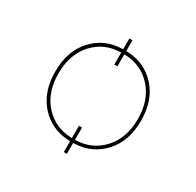

<svg xmlns="http://www.w3.org/2000/svg" viewBox="-192 -1066 1384 1357"><g transform="rotate(30 500.0 -387.5)"><path d="M489.3 76.2V-12.7H484.4Q411.1 -14.6 351.1 -41.5Q291 -68.4 244.6 -119.6Q198.2 -170.9 175.3 -237.8Q152.3 -304.7 152.3 -387.7Q152.3 -470.7 175.3 -537.6Q198.2 -604.5 244.6 -655.8Q291 -707 351.1 -733.9Q411.1 -760.7 484.4 -762.7H489.3V-850.6H514.6V-762.7H519.5Q592.8 -760.7 652.8 -733.9Q712.9 -707 759.3 -655.8Q805.7 -604.5 828.6 -537.6Q851.6 -470.7 851.6 -387.7Q851.6 -304.7 828.6 -237.8Q805.7 -170.9 758.8 -119.6Q711.9 -68.4 652.3 -41.5Q592.8 -14.6 519.5 -12.7H514.6V76.2ZM514.6 -37.1 519.5 -38.1Q652.3 -42 739.3 -137.2Q826.2 -232.4 826.2 -387.2Q826.2 -542 739.3 -637.2Q652.3 -732.4 519.5 -735.4L514.6 -736.3V-637.7H489.3V-736.3L484.4 -735.4Q351.6 -732.4 265.1 -637.2Q178.7 -542 178.7 -387.2Q178.7 -232.4 265.1 -137.2Q351.6 -42 484.4 -38.1L489.3 -37.1V-137.7H514.6Z"/></g></svg>

Font: Mgen+ 1m thin
Style: Regular
Weight: 100
Designer: [Source Han Sans]
Ryoko NISHIZUKA  (kana & ideographs); Paul D. Hunt (Latin, Greek & Cyrillic); Wenlong ZHANG  (bopomofo
Version: Version 1.059.20150602